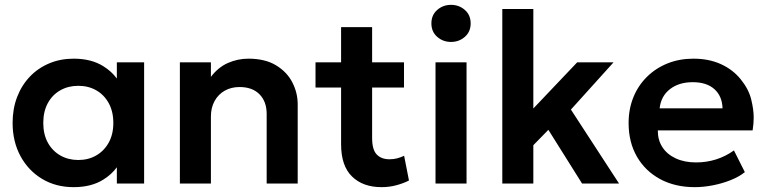

<svg xmlns="http://www.w3.org/2000/svg" viewBox="-20 -757 3160 792"><path d="M284 15Q210.5 15 153.8 -19Q97 -53 64.5 -113Q32 -173 32 -250Q32 -308 50.5 -356.5Q69 -405 102.8 -440.5Q136.5 -476 182.8 -495.5Q229 -515 284 -515Q356.5 -515 406 -484Q440 -463 462 -433V-500H574.5V0H462V-67Q440 -37 406 -16Q356.5 15 284 15ZM303 -97Q344.5 -97 377 -115.8Q409.5 -134.5 428.5 -168.8Q447.5 -203 447.5 -250Q447.5 -297 428.5 -331.5Q409.5 -366 377 -384.5Q344.5 -403 303 -403Q261.5 -403 228.8 -384.5Q196 -366 177.2 -331.5Q158.5 -297 158.5 -250Q158.5 -203 177.2 -168.8Q196 -134.5 228.8 -115.8Q261.5 -97 303 -97Z M722 0V-500H850V-440Q880 -479.5 920.2 -497.2Q960.5 -515 1004.5 -515Q1073.5 -515 1118.8 -487.5Q1164 -460 1186 -417Q1208 -374 1208 -327V0H1080V-287Q1080 -338 1050.5 -368Q1021 -398 968 -398Q933.5 -398 906.8 -382.8Q880 -367.5 865 -340Q850 -312.5 850 -276.5V0Z M1554 15Q1477 15 1432 -29Q1387 -73 1387 -162V-396H1281.5V-500H1387V-645H1515V-500H1646.5V-396H1515V-187.5Q1515 -139.5 1534 -119.8Q1553 -100 1586.5 -100Q1603.5 -100 1618.8 -104Q1634 -108 1647 -114.5L1667 -12.5Q1645 -1 1615.5 7Q1586 15 1554 15Z M1776.5 0V-500H1904.5V0ZM1840.5 -584Q1807.5 -584 1783.5 -605Q1759.5 -626 1759.5 -660.5Q1759.5 -695 1783.5 -716Q1807.5 -737 1840.5 -737Q1873.5 -737 1897.5 -716Q1921.5 -695 1921.5 -660.5Q1921.5 -626 1897.5 -605Q1873.5 -584 1840.5 -584Z M2052 0V-720H2180V-309.5L2361 -500H2511L2335 -305L2533.5 0H2381L2242 -221.5L2180 -158V0Z M2846 15Q2764.5 15 2703 -18.2Q2641.5 -51.5 2607.2 -111Q2573 -170.5 2573 -249.5Q2573 -307.5 2592.8 -356Q2612.5 -404.5 2648.8 -440.2Q2685 -476 2733.8 -495.5Q2782.5 -515 2840.5 -515Q2903.5 -515 2953 -492.8Q3002.5 -470.5 3035.2 -430.2Q3068 -390 3078.5 -347.8Q3089 -305.5 3089 -272Q3089 -246.5 3084.5 -219H2693.5Q2693.5 -218 2693.5 -217Q2693.5 -179 2712.5 -149.8Q2731.5 -120.5 2767.2 -103.8Q2803 -87 2851.5 -87Q2894.5 -87 2934 -99.5Q2973.5 -112 3007.5 -136.5L3052.5 -47Q3029 -28 2994 -14Q2959 0 2920.2 7.5Q2881.5 15 2846 15ZM2701 -310H2960.5Q2959 -360.5 2927 -389.2Q2895 -418 2837.5 -418Q2780.5 -418 2743.5 -389.2Q2706.5 -360.5 2701 -310Z"/></svg>

Font: Geologica EX Med
Style: Regular
Weight: 500
Designer: Sindre Bremnes, Frode Helland
Foundry: Monokrom Skriftforlag AS
Version: Version 1.010;gftools[0.9.28]